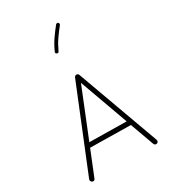

<svg xmlns="http://www.w3.org/2000/svg" viewBox="-245 -1153 1162 1300"><g transform="rotate(-30 336.0 -503.0)"><path d="M83 20.5Q76.7 17.1 73.7 10Q70.8 2.9 73.7 -3.4L336.4 -649.9Q339.8 -656.7 347.4 -659.4Q355 -662.1 361.3 -658.2Q368.2 -654.8 369.6 -648.9L603 -6.3Q605.5 0.5 602.5 7.3Q599.6 14.2 592.8 16.6Q585.9 19 579.1 16.1Q572.3 13.2 569.8 6.3L502.4 -180.2L186 -185.1L106.9 11.2Q99.1 27.3 83 20.5ZM352.1 -596.7 200.2 -220.2 489.7 -215.8ZM422.4 -1024.9Q426.3 -1021.5 427 -1016.1Q427.7 -1010.7 424.3 -1006.8Q397 -972.7 372.6 -937.7Q348.1 -902.8 327.1 -856.9Q321.8 -845.7 310.1 -850.6Q298.8 -856 303.7 -867.7Q325.2 -915.5 350.8 -952.1Q376.5 -988.8 403.8 -1022.9Q407.2 -1026.9 412.8 -1027.6Q418.5 -1028.3 422.4 -1024.9Z"/></g></svg>

Font: Mikhak ExtraLight
Style: Regular
Weight: 200
Designer: Amin Abedi
Version: Version 3.3